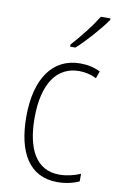

<svg xmlns="http://www.w3.org/2000/svg" viewBox="-88 -813 541 872"><g transform="rotate(10 183.0 -377.0)"><path d="M349 -757V-764H305C275 -716 235 -665 191 -616V-606H215C258 -644 317 -711 349 -757ZM240 10C276 10 313 2 340 -11V-46C310 -33 276 -25 243 -25C134 -25 88 -120 88 -260C88 -418 149 -504 251 -504C278 -504 306 -498 331 -485L343 -518C316 -532 286 -539 250 -539C125 -539 50 -437 50 -259C50 -93 111 10 240 10Z"/></g></svg>

Font: Noto Sans Gurmukhi Condensed ExtraLight
Style: Regular
Weight: 200
Width: 3
Designer: Jelle Bosma - Monotype Design Team
Foundry: Monotype Imaging Inc.
Version: Version 2.004